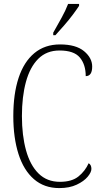

<svg xmlns="http://www.w3.org/2000/svg" viewBox="-20 -951 519 981"><path d="M283 10Q206 10 153.5 -35.5Q101 -81 74.5 -164Q48 -247 48 -358Q48 -471 75 -553Q102 -635 155.5 -679.5Q209 -724 287 -724Q368 -724 409.5 -689.5Q451 -655 451 -611Q451 -562 418 -562Q418 -621 388 -657Q358 -693 284 -693Q218 -693 175.5 -650.5Q133 -608 112.5 -532.5Q92 -457 92 -358Q92 -259 113 -183Q134 -107 177 -64.5Q220 -22 286 -22Q347 -22 381 -49.5Q415 -77 433 -117Q447 -109 447 -88Q447 -71 428 -48Q409 -25 372 -7.5Q335 10 283 10ZM252 -784Q274 -823 294.5 -860Q315 -897 328 -931H384V-921Q373 -904 352.5 -876.5Q332 -849 307.5 -821Q283 -793 263 -771H252Z"/></svg>

Font: Noto Serif Sinhala Condensed ExtraLight
Style: Regular
Weight: 200
Width: 3
Designer: Jelle Bosma - Monotype Design Team
Foundry: Monotype Imaging Inc.
Version: Version 2.007; ttfautohint (v1.8.4.7-5d5b)